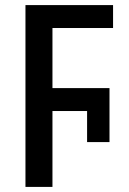

<svg xmlns="http://www.w3.org/2000/svg" viewBox="-20 -734 507 754"><path d="M80 0V-714H424V-624H186V-388H410V-176H322V-298H186V0Z"/></svg>

Font: Noto Sans Display SemiCondensed Medium
Style: Regular
Weight: 500
Width: 4
Designer: Monotype Design Team
Foundry: Monotype Imaging Inc.
Version: Version 2.003